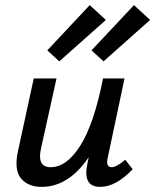

<svg xmlns="http://www.w3.org/2000/svg" viewBox="-20 -725 607 751"><path d="M394 -647 212 -485 165 -528 331 -705ZM385 -485 338 -528 504 -705 567 -647ZM417 -71Q435 -71 470 -100L499 -63Q433 6 372 6Q302 6 322 -85L327 -110Q248 6 143 6Q89 6 61.5 -28Q34 -62 51 -137L112 -418H201L141 -147Q123 -71 178 -71Q241 -71 294.5 -156Q348 -241 383 -418H467L402 -111Q392 -71 417 -71Z"/></svg>

Font: EauTestInfant Semibold
Style: Italic
Weight: 600
Italic angle: -12°
Designer: Christian Thalmann (Catharsis Fonts)
Version: Version 0.001;PS 000.001;hotconv 1.0.88;makeotf.lib2.5.64775